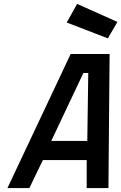

<svg xmlns="http://www.w3.org/2000/svg" viewBox="-20 -961 620 981"><path d="M374 -941 580 -849 531 -765 321 -846ZM423 0V-143H199L130 0H18L341 -685H540L534 0ZM406 -588 242 -241H426L431 -588Z"/></svg>

Font: Titillium Web
Style: SemiBold Italic
Weight: 600
Italic angle: -13°
Version: Version 1.001;PS 57.000;hotconv 1.0.70;makeotf.lib2.5.55311